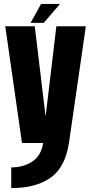

<svg xmlns="http://www.w3.org/2000/svg" viewBox="-20 -732 468 983"><path d="M92.5 0 7 -597.5H158L213.5 -135.5L268.5 -597.5H419.5L333 0Q313.5 125.5 238.5 178.2Q163.5 231 37.5 231V125Q100 125 145.5 95Q191 65 201 0ZM136.5 -615 190.5 -712H287.5L204 -615Z"/></svg>

Font: Anybody Condensed Regular
Style: Bold
Weight: 700
Width: 3
Designer: Tyler Finck
Foundry: Etcetera Type Company
Version: Version 1.010; ttfautohint (v1.8.3) -l 8 -r 50 -G 200 -x 14 